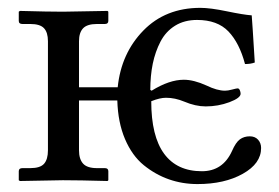

<svg xmlns="http://www.w3.org/2000/svg" viewBox="-20 -459 711 489"><path d="M278.8 -203.1H181.2V-76.2Q181.2 -53.7 191.7 -42.2Q202.1 -30.8 227.1 -30.8H247.1Q255.9 -30.8 255.9 -22.9V0L253.9 2Q181.2 0 140.1 0L30.8 2L27.8 0V-22.9Q27.8 -30.8 37.1 -30.8H57.1Q82.5 -30.8 92.3 -42Q102.1 -53.2 102.1 -76.2V-354Q102.1 -376.5 92 -387.2Q82 -397.9 57.1 -397.9H37.1Q27.8 -397.9 27.8 -405.8V-429.2L30.8 -431.2Q103 -429.2 140.1 -429.2L253.9 -431.2L255.9 -429.2V-405.8Q255.9 -397.9 247.1 -397.9H227.1Q202.1 -397.9 191.7 -387Q181.2 -376 181.2 -354V-236.8H279.8Q288.6 -323.2 345 -381.1Q401.4 -439 490.2 -439Q515.6 -439 557.9 -430.2Q600.1 -421.4 621.1 -419.9Q622.6 -402.8 628.9 -299.8Q618.7 -295.9 604 -295.9Q589.8 -349.6 561.8 -378.9Q533.7 -408.2 481.9 -408.2Q449.7 -408.2 426 -393.6Q402.3 -378.9 388.9 -353.3Q375.5 -327.6 369.1 -296.9Q362.8 -266.1 362.8 -230L366.2 -228Q411.1 -255.9 448.2 -255.9Q473.6 -255.9 505.9 -241.2Q533.2 -228 553.2 -228Q560.5 -228 571.5 -231Q582.5 -233.9 585 -233.9Q588.9 -233.9 590.8 -229.2Q592.8 -224.6 592.8 -220.2Q592.8 -209.5 564.2 -198.7Q535.6 -188 503.9 -188Q478 -188 449.2 -200.2Q425.8 -210 402.8 -210Q387.2 -210 365.2 -201.2Q365.2 -112.3 397.9 -67.6Q430.7 -22.9 494.1 -22.9Q547.4 -22.9 570.8 -74.2Q580.6 -96.7 591.1 -104.2Q601.6 -111.8 616.2 -111.8Q629.4 -111.8 637.2 -103.3Q645 -94.7 645 -82Q645 -42.5 598.4 -16.4Q551.8 9.8 482.9 9.8Q444.8 9.8 410.4 -2.2Q376 -14.2 346.2 -38.3Q316.4 -62.5 298.3 -105Q280.3 -147.5 278.8 -203.1Z"/></svg>

Font: Common Serif
Style: Bold
Weight: 700
Designer: Philipp H. Poll, Khaled Hosny
Foundry: Stefan Peev, Context Ltd.
Version: Version 1.026